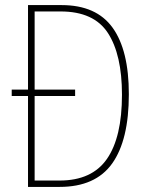

<svg xmlns="http://www.w3.org/2000/svg" viewBox="-20 -734 583 754"><path d="M222 -714Q358 -714 422 -625.5Q486 -537 486 -364Q486 -184 420.5 -92Q355 0 214 0H90V-357H26V-382H90V-714ZM218 -689H116V-382H275V-357H116V-25H214Q341 -25 400 -110Q459 -195 459 -362Q459 -519 404 -604Q349 -689 218 -689Z"/></svg>

Font: Noto Sans Tamil Condensed Thin
Style: Regular
Weight: 100
Width: 3
Designer: Jelle Bosma - Monotype Design Team
Foundry: Monotype Imaging Inc.
Version: Version 2.004; ttfautohint (v1.8.4.7-5d5b)